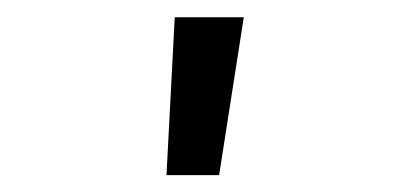

<svg xmlns="http://www.w3.org/2000/svg" viewBox="-20 -708 478 228"><path d="M269.5 -687.5 240.2 -500H177.7L187.5 -687.5Z"/></svg>

Font: Sudo Light
Style: Regular
Weight: 300
Monospace: yes
Designer: Jens Kutilek
Foundry: Jens Kutilek
Version: Version 0.040